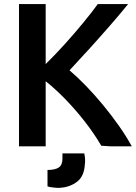

<svg xmlns="http://www.w3.org/2000/svg" viewBox="-20 -718 673 950"><path d="M632 6Q606 -42 569.5 -94Q533 -146 491 -197Q449 -248 406 -292.5Q363 -337 324 -370Q369 -418 422 -476.5Q475 -535 526 -593.5Q577 -652 614 -698H464Q435 -658 391.5 -605Q348 -552 299.5 -498.5Q251 -445 206 -401V-698H74V6H206V-316Q254 -278 304 -226.5Q354 -175 400 -116Q446 -57 481 3Q486 4 503.5 4.5Q521 5 526 6ZM289 67Q289 98 271 110.5Q253 123 215 123V204Q222 207 233.5 208.5Q245 210 256 211Q262 211 268 211.5Q274 212 279 211Q326 208 361.5 181Q397 154 400 93Q401 89 401 84Q401 79 401 72Q401 67 400 58.5Q399 50 397 41H289Z"/></svg>

Font: Repo DemiBold
Style: Regular
Weight: 600
Designer: Stefan Peev
Foundry: Context Ltd
Version: Version 1.502